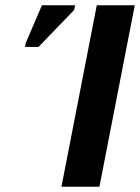

<svg xmlns="http://www.w3.org/2000/svg" viewBox="-20 -708 531 728"><path d="M357 0H213L347 -688H491ZM126 -530H75L78 -546L139 -688H265L261 -670Z"/></svg>

Font: Libra Sans
Style: Bold Italic
Weight: 700
Italic angle: -12°
Foundry: Context Ltd
Version: Version 1.002